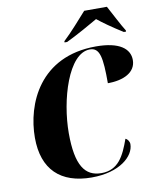

<svg xmlns="http://www.w3.org/2000/svg" viewBox="-101 -1020 897 1107"><g transform="rotate(-10 348.0 -467.0)"><path d="M326 -791V-784H341C408 -816 488 -862 528 -885C559 -860 609 -824 673 -784H686V-791C665 -823 623 -906 602 -944H469C426 -896 376 -838 326 -791ZM346 10C510 10 598 -70 598 -141C598 -156 587 -172 575 -176C541 -80 504 -5 405 -5C309 -5 259 -75 259 -264C259 -457 336 -719 462 -719C521 -719 531 -660 531 -509C624 -509 696 -544 696 -616C696 -683 636 -730 500 -730C170 -730 62 -469 62 -272C62 -86 164 10 346 10Z"/></g></svg>

Font: Noto Serif Display SemiCondensed Black
Style: Italic
Weight: 900
Width: 4
Italic angle: -12°
Designer: Monotype Design Team
Foundry: Monotype Imaging Inc.
Version: Version 2.009